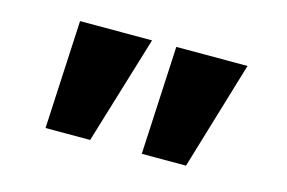

<svg xmlns="http://www.w3.org/2000/svg" viewBox="-50 -799 709 474"><g transform="rotate(15 304.5 -561.5)"><path d="M337 -423 351 -700H533L450 -423ZM91 -423 105 -700H289L205 -423Z"/></g></svg>

Font: Lexend Mega
Style: Bold
Weight: 700
Version: Version 1.007